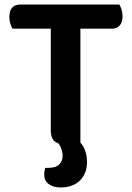

<svg xmlns="http://www.w3.org/2000/svg" viewBox="-20 -627 580 843"><path d="M504 -607Q509 -599 513.5 -585.5Q518 -572 518 -556Q518 -529 505.5 -515Q493 -501 471 -501H333V-1Q348 16 355 38Q362 60 362 84Q362 135 331 165.5Q300 196 247 196Q213 196 193.5 181Q174 166 174 138Q174 125 179 110H192Q225 110 240 95Q255 80 255 56Q255 45 250.5 30Q246 15 236 2Q203 -8 203 -54V-501H35Q30 -510 25.5 -523Q21 -536 21 -552Q21 -580 33.5 -593.5Q46 -607 68 -607H504Z"/></svg>

Font: Baloo Tammudu 2 SemiBold
Style: Regular
Weight: 600
Designer: Maithili Shingre, Omkar Shende and Ek Type
Foundry: Ek Type
Version: Version 1.640;hotconv 1.0.111;makeotfexe 2.5.65597; ttfautoh